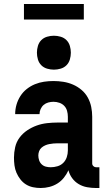

<svg xmlns="http://www.w3.org/2000/svg" viewBox="-20 -934 540 962"><path d="M184 8Q164 8 145 4Q126 0 110 -10Q94 -20 82 -35.5Q70 -51 62.5 -68.5Q55 -86 52.5 -105.5Q50 -125 50 -144Q50 -170 56 -196.5Q62 -223 78 -244.5Q94 -266 116.5 -281Q139 -296 164 -305Q189 -314 216 -317Q243 -320 269 -320H320V-349Q320 -364 316 -378.5Q312 -393 302 -403.5Q292 -414 277.5 -419Q263 -424 248 -424Q235 -424 222 -420.5Q209 -417 199 -408.5Q189 -400 183.5 -387.5Q178 -375 178 -362H56Q56 -386 62.5 -409Q69 -432 82 -452.5Q95 -473 114 -488Q133 -503 155 -512Q177 -521 200.5 -524.5Q224 -528 248 -528Q273 -528 298 -524Q323 -520 346 -510Q369 -500 388.5 -483.5Q408 -467 420 -445Q432 -423 437 -398.5Q442 -374 442 -349V-115Q442 -107 448 -101.5Q454 -96 461 -96H478V8H461Q439 8 416.5 4Q394 0 374.5 -11.5Q355 -23 341.5 -41.5Q328 -60 323 -81Q314 -61 300 -43.5Q286 -26 267.5 -14.5Q249 -3 227.5 2.5Q206 8 184 8ZM234 -96Q251 -96 268 -101Q285 -106 297 -118Q309 -130 314.5 -146.5Q320 -163 320 -180V-216H269Q258 -216 247.5 -215Q237 -214 226.5 -212Q216 -210 206 -205.5Q196 -201 188 -194Q180 -187 176 -176.5Q172 -166 172 -155Q172 -143 176 -131Q180 -119 189 -110.5Q198 -102 210 -99Q222 -96 234 -96ZM250 -585Q233 -585 216 -590Q199 -595 187 -607Q175 -619 170 -636Q165 -653 165 -670Q165 -687 170 -704Q175 -721 187 -733Q199 -745 216 -750Q233 -755 250 -755Q267 -755 284 -750Q301 -745 313 -733Q325 -721 330 -704Q335 -687 335 -670Q335 -653 330 -636Q325 -619 313 -607Q301 -595 284 -590Q267 -585 250 -585ZM100 -836V-914H400V-836Z"/></svg>

Font: Iosevka SS18 Extrabold
Style: Regular
Weight: 800
Monospace: yes
Designer: Belleve Invis
Foundry: Belleve Invis
Version: Version 25.1.1; ttfautohint (v1.8.4)